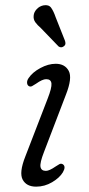

<svg xmlns="http://www.w3.org/2000/svg" viewBox="-20 -707 341 736"><path d="M156 -52Q169 -52 193.5 -69Q201.5 -74.5 207.8 -77.8Q214 -81 220.5 -77.5Q234 -69 221 -46.5Q208.5 -25.5 179.8 -8.5Q151 8.5 118.5 8.5Q81.5 8.5 67 -18.2Q52.5 -45 77 -107L162.5 -328.5Q179 -370.5 177.2 -387Q175.5 -403.5 157 -403.5Q142.5 -403.5 118 -386Q110 -380.5 103.2 -377Q96.5 -373.5 90.5 -377Q84.5 -380.5 83.8 -389.2Q83 -398 89.5 -407.5Q104.5 -430 134.8 -446.2Q165 -462.5 193.5 -462.5Q229 -462.5 243.5 -435.2Q258 -408 232.5 -343.5L148.5 -124Q132.5 -83 135.2 -67.5Q138 -52 156 -52ZM193.5 -640.5 229 -551Q231 -545.5 230.8 -539.8Q230.5 -534 224.5 -529.5Q214.5 -522 204.5 -529L136.5 -599.5Q123 -611 115.2 -622Q107.5 -633 109 -647Q110 -660.5 120.8 -672Q131.5 -683.5 147 -686.5Q167 -690 176.2 -677Q185.5 -664 193.5 -640.5Z"/></svg>

Font: Fraunces 9pt SuperSoft Light
Style: Italic
Weight: 300
Italic angle: -16°
Version: Version 1.000;[b76b70a41]